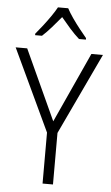

<svg xmlns="http://www.w3.org/2000/svg" viewBox="-62 -987 593 1028"><g transform="rotate(5 234.5 -473.5)"><path d="M235 -337 407 -714H469L263 -277V0H207V-274L0 -714H62ZM262 -947Q274 -924 293.5 -896Q313 -868 334 -841.5Q355 -815 371 -796V-788H334Q309 -810 283 -839.5Q257 -869 234 -897Q211 -869 185 -839.5Q159 -810 135 -788H98V-796Q115 -816 136 -843Q157 -870 176 -897.5Q195 -925 207 -947Z"/></g></svg>

Font: Noto Sans Khmer UI SemiCondensed Light
Style: Regular
Weight: 300
Width: 4
Designer: Danh Hong and the Monotype Design Team
Foundry: Monotype Imaging Inc.
Version: Version 2.002; ttfautohint (v1.8.4.7-5d5b)